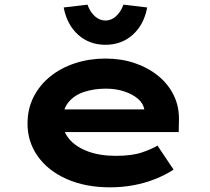

<svg xmlns="http://www.w3.org/2000/svg" viewBox="-20 -793 902 823"><path d="M452 10Q346 10 266 -25.5Q186 -61 142 -123Q98 -185 98 -263Q98 -327 124.5 -378.5Q151 -430 197 -466.5Q243 -503 303.5 -522.5Q364 -542 432 -542Q500 -542 557.5 -522.5Q615 -503 658.5 -467.5Q702 -432 725.5 -383Q749 -334 747 -274L746 -227H211L188 -324H616L599 -302V-322Q595 -349 572 -369Q549 -389 513 -401Q477 -413 434 -413Q383 -413 340.5 -399Q298 -385 273 -354Q248 -323 248 -275Q248 -232 276 -198Q304 -164 355.5 -144.5Q407 -125 477 -125Q545 -125 588 -139.5Q631 -154 655 -169L724 -66Q689 -43 645 -25.5Q601 -8 552 1Q503 10 452 10ZM432 -601Q363 -601 315 -644Q267 -687 253 -761L355 -773Q366 -742 386.5 -723.5Q407 -705 432 -705Q457 -705 477.5 -723.5Q498 -742 509 -773L611 -761Q597 -687 549 -644Q501 -601 432 -601Z"/></svg>

Font: Lexend Tera
Style: Bold
Weight: 700
Designer: Bonnie Shaver-Troup, Thomas Jockin
Foundry: Lexend
Version: Version 1.007